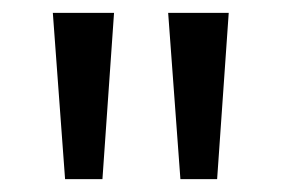

<svg xmlns="http://www.w3.org/2000/svg" viewBox="-20 -734 437 298"><path d="M157 -714H62L81 -456H139ZM335 -714H241L260 -456H317Z"/></svg>

Font: Noto Sans Gujarati UI SemiCondensed
Style: Regular
Weight: 400
Width: 4
Designer: Jelle Bosma - Monotype Design Team, Universal Thirst
Foundry: Monotype Imaging Inc.
Version: Version 2.106